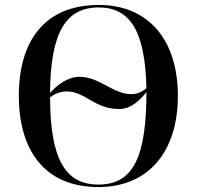

<svg xmlns="http://www.w3.org/2000/svg" viewBox="-20 -745 794 775"><path d="M377 10C583 10 698 -137 698 -358C698 -580 583 -725 378 -725C161 -725 56 -580 56 -359C56 -137 161 10 377 10ZM510 -365C436 -365 382 -435 301 -435C253 -435 211 -402 182 -370C184 -611 244 -715 378 -715C507 -715 566 -617 571 -389C549 -371 531 -365 510 -365ZM377 0C242 0 183 -105 182 -352C205 -370 230 -376 250 -376C323 -376 361 -305 461 -305C509 -305 544 -340 571 -373C571 -111 518 0 377 0Z"/></svg>

Font: Noto Serif Display Medium
Style: Regular
Weight: 500
Designer: Monotype Design Team
Foundry: Monotype Imaging Inc.
Version: Version 2.009